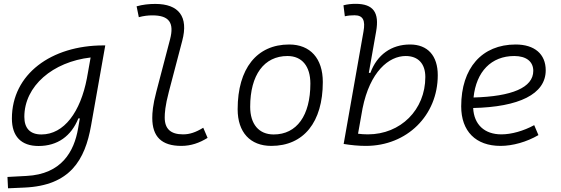

<svg xmlns="http://www.w3.org/2000/svg" viewBox="-20 -763 2970 1017"><path d="M22.5 234.4 110.4 230.5C351.1 219.7 430.2 85 462.4 -98.1L537.6 -522.5H528.3C251.5 -522.5 43 -370.1 43 -135.3C43 -40.5 92.3 10.3 184.1 10.3C285.2 10.3 357.4 -42.5 395 -135.7H402.8L393.6 -82.5C372.6 39.6 306.2 159.7 120.1 168.9L19.5 174.3ZM460 -458.5 443.8 -367.7V-368.2L440.4 -348.6C406.2 -170.4 319.8 -50.8 199.2 -50.8C140.1 -50.8 108.9 -83 108.9 -144C108.9 -308.1 260.3 -435.5 460 -458.5Z M940.4 9.8C991.7 9.8 1036.1 -5.9 1079.6 -32.7L1056.6 -86.4C1016.6 -62 984.9 -51.3 949.7 -51.3C883.8 -51.3 852.1 -80.6 852.5 -141.6C852.5 -162.1 854.5 -202.1 874.5 -277.3L945.3 -546.9C979.5 -675.3 926.8 -742.2 802.7 -742.2C769.5 -742.2 736.3 -738.8 703.6 -729.5L715.3 -671.9C739.3 -678.7 763.7 -681.6 787.1 -681.6C877 -681.6 903.3 -641.6 880.9 -555.2L808.1 -277.3C789.1 -206.1 786.6 -165 786.6 -138.2C786.6 -38.6 836.4 9.8 940.4 9.8Z M1417 9.8C1588.4 9.8 1689.9 -115.7 1689.9 -328.6C1689.9 -453.6 1623.5 -527.3 1511.7 -527.3C1340.3 -527.3 1238.8 -399.9 1238.8 -184.1C1238.8 -62.5 1305.2 9.8 1417 9.8ZM1429.7 -50.8C1351.1 -50.8 1305.2 -105.5 1305.2 -197.3C1305.2 -366.2 1378.9 -466.3 1502.9 -466.3C1579.6 -466.3 1624 -412.1 1624 -320.3C1624 -150.9 1551.8 -50.8 1429.7 -50.8Z M1918 9.8C2135.3 9.8 2298.8 -151.4 2298.8 -364.7C2298.8 -468.3 2245.1 -527.3 2151.9 -527.3C2053.2 -527.3 1977.1 -473.1 1941.9 -377H1933.6L1972.2 -595.7C1990.2 -696.3 1958 -742.7 1863.8 -742.7C1842.3 -742.7 1820.8 -740.7 1799.3 -734.9L1806.6 -676.8C1823.7 -680.7 1840.8 -682.1 1857.9 -682.1C1903.3 -682.1 1916 -654.8 1905.3 -595.7L1800.3 -0.5C1839.8 5.9 1878.9 9.8 1918 9.8ZM1900.4 -189C1939.5 -383.3 2039.6 -466.3 2128.9 -466.3C2194.8 -466.3 2232.9 -425.8 2232.9 -355C2232.9 -181.6 2102.1 -51.3 1928.7 -51.3C1909.2 -51.3 1891.6 -52.7 1876.5 -54.7Z M2635.7 -51.3C2546.4 -51.3 2490.7 -103 2486.3 -190.9C2728 -196.3 2870.6 -263.7 2870.6 -390.6C2870.6 -476.6 2811.5 -527.3 2711.4 -527.3C2532.7 -527.3 2422.9 -402.3 2422.9 -199.7C2422.9 -67.9 2500 9.8 2631.3 9.8C2695.8 9.8 2770 -11.2 2832 -47.4L2809.6 -100.1C2752.9 -69.3 2689 -51.3 2635.7 -51.3ZM2488.3 -246.6C2502.4 -383.8 2582.5 -466.3 2704.1 -466.3C2768.1 -466.3 2804.7 -436.5 2804.7 -387.7C2804.7 -298.8 2690.9 -252 2488.3 -246.6Z"/></svg>

Font: Cascadia Mono NF Light
Style: Italic
Weight: 300
Italic angle: -10°
Monospace: yes
Designer: Aaron Bell
Foundry: Saja Typeworks
Version: Version 2404.023